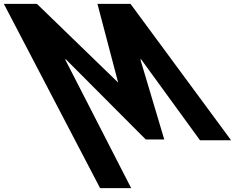

<svg xmlns="http://www.w3.org/2000/svg" viewBox="-305 -721 1258 987"><path d="M723.2 0.1H883L365.9 -701.1H195.9L302.4 -296.5L-115.2 -701.1H-285.2L209.5 246.1H369.3L29.9 -415.5H34.1L444.2 -4.1H539.4L416.6 -415.5H420.9Z"/></svg>

Font: Hussar
Style: BdOpOblSeven
Weight: 700
Foundry: Cannot Into Space Fonts
Version: Version 2.00